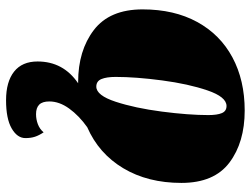

<svg xmlns="http://www.w3.org/2000/svg" viewBox="-117 -453 828 634"><g transform="rotate(90 297.0 -136.0)"><path d="M315 115Q315 138 325.5 148.5Q336 159 357 159Q374 159 390 153Q406 147 417 134Q427 149 431.5 162.5Q436 176 436 194Q436 221 404 239.5Q372 258 311 258Q250 258 216.5 231.5Q183 205 183 154Q183 69 255 20H251Q147 20 79 -32Q11 -84 11 -193Q11 -297 52.5 -373Q94 -449 169.5 -489.5Q245 -530 345 -530Q450 -530 517 -479.5Q584 -429 584 -321Q584 -210 535.5 -129Q487 -48 400 -10Q362 17 338.5 49.5Q315 82 315 115ZM266 -40Q295 -40 316 -104Q337 -168 348.5 -256.5Q360 -345 360 -410Q360 -439 353.5 -454.5Q347 -470 330 -470Q300 -470 278.5 -407Q257 -344 245.5 -257Q234 -170 234 -104Q234 -74 241 -57Q248 -40 266 -40Z"/></g></svg>

Font: Sansita Black Italic
Style: Regular
Weight: 900
Italic angle: -11°
Designer: Pablo Cosgaya
Foundry: Omnibus-Type
Version: Version 1.006